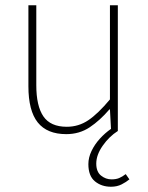

<svg xmlns="http://www.w3.org/2000/svg" viewBox="-20 -498 564 730"><path d="M402 212Q366 212 341 191.5Q316 171 316 126Q316 101 328 76Q340 51 359.5 29.5Q379 8 402 -8L398 -82H396Q360 -40 321 -14Q282 12 232 12Q159 12 123.5 -32.5Q88 -77 88 -170V-478H118V-174Q118 -95 145 -55.5Q172 -16 234 -16Q279 -16 316 -41Q353 -66 398 -120V-478H428V0Q395 21 370.5 56Q346 91 346 124Q346 155 364 169.5Q382 184 404 184Q421 184 433 179Q445 174 458 164L472 184Q460 194 442.5 203Q425 212 402 212Z"/></svg>

Font: SourceSans3VF
Style: Regular
Weight: 200
Designer: Paul D. Hunt
Foundry: Adobe
Version: Version 3.052;hotconv 1.1.0;makeotfexe 2.6.0